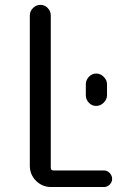

<svg xmlns="http://www.w3.org/2000/svg" viewBox="-20 -750 540 770"><path d="M409.2 -412.1V-368.2Q409.2 -351.6 396 -338.4Q382.8 -325.2 365.7 -325.2Q348.6 -325.2 336.4 -337.9Q324.2 -350.6 324.2 -368.2V-412.1Q324.2 -428.7 336.4 -441.9Q348.6 -455.1 365.7 -455.1Q382.8 -455.1 396 -441.9Q409.2 -428.7 409.2 -412.1ZM184.6 0Q149.4 0 124.5 -24.9Q99.6 -49.8 99.6 -85V-688.5Q99.6 -705.1 112.3 -717.8Q125 -730.5 142.1 -730.5Q159.2 -730.5 171.4 -717.8Q183.6 -705.1 183.6 -688.5V-77.1Q183.6 -66.4 195.3 -66.4H397.5Q410.2 -66.4 419.9 -56.2Q429.7 -45.9 429.7 -32.7Q429.7 -19.5 419.9 -9.8Q410.2 0 397.5 0Z"/></svg>

Font: Rounded-X Mgen+ 1mn regular
Style: Regular
Weight: 400
Designer: [Source Han Sans]
Ryoko NISHIZUKA  (kana & ideographs); Paul D. Hunt (Latin, Greek & Cyrillic); Wenlong ZHANG  (bopomofo
Version: Version 1.059.20150602